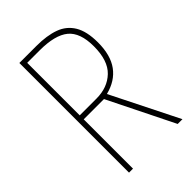

<svg xmlns="http://www.w3.org/2000/svg" viewBox="-214 -799 884 884"><g transform="rotate(-45 228.0 -357.0)"><path d="M197 -714Q265 -714 312 -697Q359 -680 384 -638.5Q409 -597 409 -525Q409 -442 373.5 -393.5Q338 -345 270 -328L434 0H403L244 -321H112V0H86V-714ZM193 -689H112V-347H221Q293 -347 338 -390Q383 -433 383 -526Q383 -615 338 -652Q293 -689 193 -689Z"/></g></svg>

Font: Noto Sans Myanmar Condensed Thin
Style: Regular
Weight: 100
Width: 3
Designer: Monotype Design Team
Foundry: Monotype Imaging Inc.
Version: Version 2.107; ttfautohint (v1.8.4.7-5d5b)